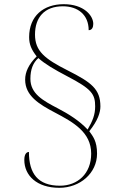

<svg xmlns="http://www.w3.org/2000/svg" viewBox="-20 -780 599 916"><path d="M263 116C362 116 443 46 443 -47C443 -107 423 -130 406 -154C447 -205 459 -244 459 -272C459 -355 416 -387 303 -444C194 -499 147 -536 147 -615C147 -697 192 -750 280 -750C351 -750 403 -710 403 -636C419 -636 425 -650 425 -666C425 -705 381 -760 284 -760C188 -760 119 -704 119 -603C119 -568 130 -543 155 -511C117 -473 100 -437 100 -400C100 -323 166 -283 242 -243C329 -197 415 -150 415 -47C415 49 350 106 266 106C161 106 118 48 118 -55C109 -55 96 -48 96 -17C96 57 155 116 263 116ZM398 -162C359 -204 306 -237 256 -263C185 -300 125 -333 125 -404C125 -449 138 -481 163 -503C194 -475 238 -449 301 -416C418 -355 434 -331 434 -272C434 -233 422 -203 398 -162Z"/></svg>

Font: Noto Serif Display Thin
Style: Regular
Weight: 100
Designer: Monotype Design Team
Foundry: Monotype Imaging Inc.
Version: Version 2.009